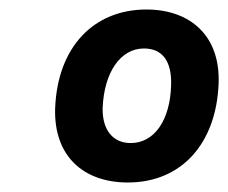

<svg xmlns="http://www.w3.org/2000/svg" viewBox="-20 -758 480 404"><path d="M249 -374C362 -374 435 -456 440 -582C444 -683 380 -738 288 -738C178 -738 101 -660 96 -530C93 -429 156 -374 249 -374ZM255 -457C218 -457 195 -484 196 -531C199 -605 233 -656 283 -656C321 -656 342 -630 340 -578C338 -507 306 -457 255 -457Z"/></svg>

Font: Mona Sans
Style: Bold Italic
Weight: 700
Italic angle: -11.7°
Designer: Deni Anggara
Foundry: GitHub
Version: Version 2.000;Glyphs 3.2.3 (3260)